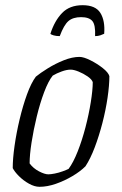

<svg xmlns="http://www.w3.org/2000/svg" viewBox="-20 -719 470 739"><path d="M132 0Q113 0 91.5 -12Q70 -24 53 -41Q36 -58 29 -72Q29 -108 36 -157.5Q43 -207 55.5 -259.5Q68 -312 84 -356Q100 -400 118 -424Q135 -438 164 -456Q193 -474 225.5 -487Q258 -500 286 -500Q302 -500 328 -487Q354 -474 375.5 -457Q397 -440 401 -426Q401 -391 394 -343Q387 -295 374 -245Q361 -195 344.5 -151.5Q328 -108 309 -79Q289 -59 258.5 -41Q228 -23 195 -11.5Q162 0 132 0ZM166 -48Q175 -48 190.5 -51Q206 -54 221 -59.5Q236 -65 244 -69Q262 -93 279 -136Q296 -179 309 -229Q322 -279 329.5 -326Q337 -373 337 -403Q333 -414 317 -425Q301 -436 282.5 -443.5Q264 -451 252 -451Q237 -451 217.5 -444Q198 -437 183 -428Q166 -407 150 -364.5Q134 -322 121.5 -270.5Q109 -219 101.5 -171Q94 -123 94 -90Q108 -71 130 -59.5Q152 -48 166 -48ZM210 -580Q196 -580 186 -583Q176 -586 174 -589Q190 -639 219 -669Q248 -699 298 -699Q348 -699 366.5 -669Q385 -639 381 -589Q375 -586 366 -583Q357 -580 346 -580Q348 -623 335.5 -638Q323 -653 292 -653Q261 -653 243.5 -638Q226 -623 210 -580Z"/></svg>

Font: Texturina 72pt 72pt ExtraLight
Style: Italic
Weight: 200
Italic angle: -11°
Designer: Guillermo Torres Carreño
Foundry: Omnibus-Type
Version: Version 1.002; ttfautohint (v1.8.3)